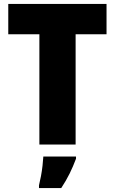

<svg xmlns="http://www.w3.org/2000/svg" viewBox="-20 -734 583 975"><path d="M364 0H180V-560H22V-714H521V-560H364ZM366 72Q351 112 333.5 147.5Q316 183 291 221H178V207Q183 187 188 160.5Q193 134 196 107Q199 80 200 61H366Z"/></svg>

Font: Noto Sans Malayalam SemiCondensed Black
Style: Regular
Weight: 900
Width: 4
Designer: Jelle Bosma - Monotype Design Team
Foundry: Monotype Imaging Inc.
Version: Version 2.104; ttfautohint (v1.8.4.7-5d5b)